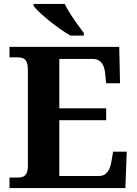

<svg xmlns="http://www.w3.org/2000/svg" viewBox="-20 -951 693 971"><path d="M28 0V-53H70Q83.7 -53 95.2 -57Q106.7 -61.1 113.8 -74Q121 -87 121 -113V-596Q121 -624.9 114.3 -638.4Q107.6 -652 96.3 -656.5Q85 -661 70 -661H28V-714H583L587 -530H517L512 -577Q510 -602 502.5 -618.5Q495 -635 482 -644Q469 -653 448 -653H280V-403H517V-343H280V-61H480Q500 -61 513 -71Q526 -81 533.5 -98Q541 -115 544 -137L552 -184H621L614 0ZM336 -771Q312 -785 284 -804.5Q256 -824 229 -846Q202 -868 180.5 -888Q159 -908 150 -921V-931H307Q318 -909 335 -882Q352 -855 371 -829Q390 -803 404 -784V-771Z"/></svg>

Font: Noto Serif Tamil
Style: Regular
Weight: 400
Designer: Indian Type Foundry, Tom Grace, and the Monotype Design Team
Foundry: Monotype Imaging Inc.
Version: Version 2.003